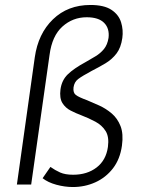

<svg xmlns="http://www.w3.org/2000/svg" viewBox="-20 -743 574 773"><path d="M273.5 10Q241 10 207 0.8Q173 -8.5 151.5 -25.5L183 -71Q202 -57.5 222.2 -48.5Q242.5 -39.5 274.5 -39.5Q331 -39.5 369 -68.8Q407 -98 414.5 -151.5Q420 -192 405.2 -215.5Q390.5 -239 363.8 -253.2Q337 -267.5 307 -279Q285.5 -287 264.5 -297.8Q243.5 -308.5 231.2 -328.2Q219 -348 223.5 -383Q228.5 -420 253 -443.8Q277.5 -467.5 324.5 -493Q344.5 -504.5 364.2 -516.2Q384 -528 398.2 -545.2Q412.5 -562.5 417 -590.5Q421.5 -628.5 399.2 -651Q377 -673.5 329 -673.5Q273 -673.5 231.2 -636Q189.5 -598.5 179.5 -522L105.5 0H48L120 -512Q133.5 -607.5 193.2 -665.2Q253 -723 344 -723Q399 -723 428.5 -703.5Q458 -684 467.5 -653.2Q477 -622.5 472.5 -590Q467 -551 449 -527.5Q431 -504 404.8 -488.2Q378.5 -472.5 349 -457.5Q311 -437 295 -425Q279 -413 276 -391Q273.5 -369.5 285.5 -360.5Q297.5 -351.5 330.5 -339.5Q352.5 -330.5 379.5 -318.2Q406.5 -306 429.8 -286.2Q453 -266.5 465.2 -235.5Q477.5 -204.5 471 -157Q463.5 -102.5 434.8 -65.2Q406 -28 363.8 -9Q321.5 10 273.5 10Z"/></svg>

Font: Public Sans ExtraLight
Style: Italic
Weight: 200
Italic angle: -8°
Designer: The Public Sans project authors (U.S. Web Design System). Libre Franklin designed by Pablo Impallari and Rodrigo Fuenzal
Version: Version 1.007; ttfautohint (v1.8.1) -l 8 -r 50 -G 200 -x 14 